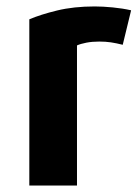

<svg xmlns="http://www.w3.org/2000/svg" viewBox="-20 -568 427 596"><path d="M387 -536Q361 -542 330 -545Q299 -548 274 -548Q209 -548 157.5 -535.5Q106 -523 71 -508V8H219V-427Q230 -432 248 -435.5Q266 -439 288 -439Q308 -439 324.5 -436.5Q341 -434 361 -429Z"/></svg>

Font: Repo Bold
Style: Bold
Weight: 700
Designer: Stefan Peev
Foundry: Context Ltd
Version: Version 1.502